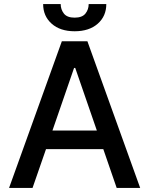

<svg xmlns="http://www.w3.org/2000/svg" viewBox="-20 -932 740 952"><path d="M675.1 0H558.6L492.2 -192.5H208.1L141.3 0H24.9L286.6 -727.3H413.4ZM460.2 -284.8 353 -595.2H347.3L240.1 -284.8ZM350.1 -777Q278.4 -777 236.2 -814.5Q193.9 -851.9 193.9 -911.9H280.9Q280.9 -885.3 296.7 -864.9Q312.5 -844.5 350.1 -844.5Q387.4 -844.5 403.6 -864.7Q419.7 -884.9 419.7 -911.9H507.1Q507.1 -851.9 464.7 -814.5Q422.2 -777 350.1 -777Z"/></svg>

Font: Linik Sans Medium
Style: Regular
Weight: 500
Designer: Rasmus Andersson (font), Cristiano Sobral (main changes)
Foundry: rsms
Version: Version 3.018;June 1, 2022;FontCreator 14.0.0.2814 64-bit; t